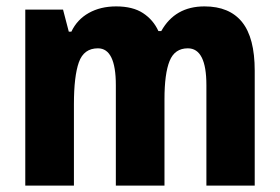

<svg xmlns="http://www.w3.org/2000/svg" viewBox="-20 -580 874 600"><path d="M619 -560Q697 -560 736.5 -511Q776 -462 776 -359V0H625V-314Q625 -429 567 -429Q526 -429 510 -389.5Q494 -350 494 -270V0H342V-314Q342 -429 286 -429Q242 -429 226.5 -385.5Q211 -342 211 -254V0H59V-550H177L195 -481H203Q221 -519 257.5 -539.5Q294 -560 343 -560Q395 -560 427 -539Q459 -518 475 -483H484Q527 -560 619 -560Z"/></svg>

Font: Noto Sans Arabic UI Cn XBd
Style: Regular
Weight: 800
Width: 3
Designer: Monotype Design Team, Nadine Chahine and Nizar Qandah
Foundry: Monotype Imaging Inc.
Version: Version 2.010; ttfautohint (v1.8.4.7-5d5b)